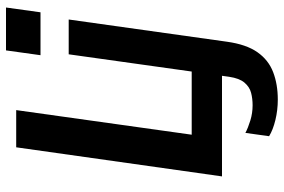

<svg xmlns="http://www.w3.org/2000/svg" viewBox="-173 -587 946 640"><g transform="rotate(-90 300.0 -267.0)"><path d="M32 0 129 -686H253L171 -101H405L406 0ZM288 186Q253 186 220 178Q187 170 166 157L177 78Q194 87 218.5 94.5Q243 102 269 102Q291 102 310.5 97Q330 92 344.5 75Q359 58 364 24L439 -511H555L481 16Q472 81 446 118Q420 155 379.5 170.5Q339 186 288 186ZM436 -605 452 -720H595L579 -605Z"/></g></svg>

Font: Chivo Mono Medium
Style: Italic
Weight: 500
Italic angle: -8.05°
Monospace: yes
Designer: Hector Gatti
Foundry: Omnibus-Type
Version: Version 1.008